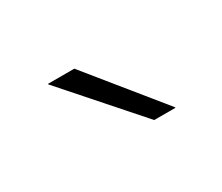

<svg xmlns="http://www.w3.org/2000/svg" viewBox="-42 -763 337 291"><g transform="rotate(-30 126.0 -617.0)"><path d="M99 -681 202 -554V-553H165L53 -680V-681Z"/></g></svg>

Font: Anek Telugu ExtraLight
Style: Regular
Weight: 250
Version: Version 1.003